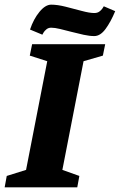

<svg xmlns="http://www.w3.org/2000/svg" viewBox="-39 -805 515 825"><path d="M-19 0 -10 -49 73 -75 164 -542 89 -566 99 -615H413L403 -566L320 -542L229 -75L302 -49L293 0ZM366 -650Q346 -650 320.5 -655.5Q295 -661 268.5 -668Q242 -675 219 -680.5Q196 -686 181 -686Q169 -686 160.5 -679Q152 -672 148 -665Q144 -658 143 -656L90 -678Q105 -723 130.5 -754Q156 -785 181 -785Q208 -785 243.5 -776Q279 -767 312.5 -758Q346 -749 366 -749Q379 -749 387.5 -755Q396 -761 401 -768.5Q406 -776 407 -778L456 -757Q437 -711 414.5 -680.5Q392 -650 366 -650Z"/></svg>

Font: Manuale ExtraBold
Style: Italic
Weight: 800
Italic angle: -11°
Designer: Eduardo Tunni / Pablo Cosgaya
Foundry: Eduardo Tunni / Pablo Cosgaya
Version: Version 1.002